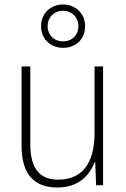

<svg xmlns="http://www.w3.org/2000/svg" viewBox="-20 -825 562 855"><path d="M261 -612C317 -612 359 -650 359 -709C359 -765 316 -805 261 -805C206 -805 163 -766 163 -709C163 -649 207 -612 261 -612ZM261 -641C219 -641 192 -670 192 -709C192 -747 220 -777 261 -777C300 -777 329 -748 329 -708C329 -669 302 -641 261 -641ZM439 -529H401V-232C401 -91 340 -25 239 -25C158 -25 115 -73 115 -182V-529H76V-176C76 -53 129 10 235 10C330 10 379 -44 401 -103H404L408 0H439Z"/></svg>

Font: Noto Sans Myanmar UI SemiCondensed ExtraLight
Style: Regular
Weight: 200
Width: 4
Designer: Monotype Design Team
Foundry: Monotype Imaging Inc.
Version: Version 2.103